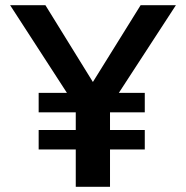

<svg xmlns="http://www.w3.org/2000/svg" viewBox="-20 -720 717 740"><path d="M272 0V-144H129V-219H272V-287H129V-362H238L19 -700H155L338 -404L522 -700H658L438 -362H538V-287H404V-219H538V-144H404V0Z"/></svg>

Font: Panamera
Style: Bold
Weight: 700
Designer: Bastien Sozeau
Foundry: NBR — Bastien Sozeau
Version: Version 3.002; ttfautohint (v1.8.4.7-5d5b);gftools[0.9.33]